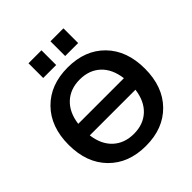

<svg xmlns="http://www.w3.org/2000/svg" viewBox="-250 -1117 1298 1298"><g transform="rotate(-45 399.0 -468.5)"><path d="M133.8 -91.8Q34.2 -193.4 34.2 -365.2Q34.2 -537.1 133.8 -638.7Q233.4 -740.2 399.4 -740.2Q565.4 -740.2 664.6 -638.7Q763.7 -537.1 763.7 -365.2Q763.7 -193.4 664.6 -91.8Q565.4 9.8 399.4 9.8Q233.4 9.8 133.8 -91.8ZM180.7 -309.6Q193.4 -211.9 251.5 -158.7Q309.6 -105.5 399.4 -105.5Q489.3 -105.5 546.9 -158.7Q604.5 -211.9 617.2 -309.6ZM180.7 -419.9H617.2Q604.5 -518.6 546.9 -571.8Q489.3 -625 399.4 -625Q309.6 -625 251.5 -571.3Q193.4 -517.6 180.7 -419.9ZM232.4 -806.6V-947.3H356.4V-806.6ZM442.4 -806.6V-947.3H566.4V-806.6Z"/></g></svg>

Font: GenEi M Gothic v2 Bold
Style: Regular
Weight: 700
Version: Version 2.0